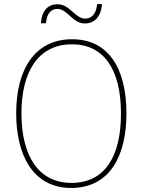

<svg xmlns="http://www.w3.org/2000/svg" viewBox="-20 -919 705 949"><path d="M182 -804H207C212 -859 237 -875 263 -875C315 -875 337 -803 400 -803C445 -803 480 -835 484 -899H460C455 -845 429 -827 401 -827C351 -827 326 -898 264 -898C219 -898 187 -869 182 -804ZM605 -358C605 -583 515 -725 336 -725C158 -725 60 -584 60 -359C60 -154 142 10 332 10C524 10 605 -151 605 -358ZM86 -359C86 -563 168 -700 336 -700C493 -700 578 -576 578 -358C578 -148 500 -15 333 -15C168 -15 86 -152 86 -359Z"/></svg>

Font: Noto Sans Armenian SemiCondensed Thin
Style: Regular
Weight: 100
Width: 4
Designer: Monotype Design Team
Foundry: Monotype Imaging Inc.
Version: Version 2.008